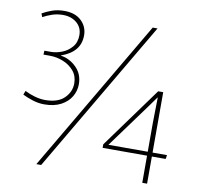

<svg xmlns="http://www.w3.org/2000/svg" viewBox="-78 -783 893 864"><g transform="rotate(10 368.0 -350.5)"><path d="M131 -271Q104 -271 77.5 -279.5Q51 -288 31 -298L38 -316Q59 -305 84 -298Q109 -291 131 -291Q190 -291 219 -320Q248 -349 248 -387Q248 -421 228.5 -444Q209 -467 179.5 -479Q150 -491 118 -491H89L90 -509H120Q144 -509 170 -519Q196 -529 214.5 -550.5Q233 -572 233 -605Q233 -640 208 -661Q183 -682 145 -682Q118 -682 95 -674Q72 -666 54 -656L48 -672Q67 -683 92 -692Q117 -701 148 -701Q198 -701 226 -674Q254 -647 254 -608Q254 -569 232 -542.5Q210 -516 167 -501V-500Q208 -494 238.5 -463.5Q269 -433 269 -387Q269 -357 253.5 -330.5Q238 -304 207 -287.5Q176 -271 131 -271ZM574 -696 165 0H143L552 -696ZM627 0V-272L629 -390H628L592 -340L448 -143V-142H715L712 -124H424V-140L626 -418H649V0Z"/></g></svg>

Font: Murecho Thin Thin
Style: Regular
Weight: 250
Version: Version 1.010